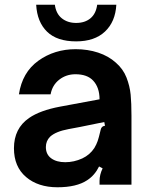

<svg xmlns="http://www.w3.org/2000/svg" viewBox="-20 -781 631 812"><path d="M39 -154Q39 -238 103 -282Q149 -314 234 -330L401 -361Q401 -411 374 -440Q349 -467 299 -467Q260 -467 230.5 -444Q201 -421 194 -382H60Q74 -475 142 -524Q210 -573 300 -573Q351 -573 395 -558.5Q439 -544 470 -516Q501 -489 515 -453Q529 -417 532.5 -381Q536 -345 536 -292V0H401V-16Q401 -42 414 -69L399 -77Q381 -40 349 -19Q304 11 223 11Q141 11 90 -32.5Q39 -76 39 -154ZM328 -111Q360 -126 379 -155Q388 -170 393 -184.5Q398 -199 404 -225Q406 -237 410.5 -242.5Q415 -248 424 -249L421 -265Q341 -249 318 -244L270 -235Q216 -225 192 -203Q174 -185 174 -159Q174 -128 196.5 -111.5Q219 -95 256 -95Q293 -95 328 -111ZM133 -761H212Q217 -723 241.5 -703.5Q266 -684 302 -684Q339 -684 362.5 -703.5Q386 -723 391 -761H472Q468 -689 424 -647.5Q380 -606 302 -606Q221 -606 179 -647Q137 -688 133 -761Z"/></svg>

Font: Open Sauce Sans
Style: Bold
Weight: 700
Designer: Alfredo Marco Pradil
Foundry: Creative Sauce Fz LLC
Version: Version 1.477